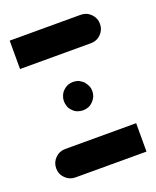

<svg xmlns="http://www.w3.org/2000/svg" viewBox="-87 -455 414 509"><g transform="rotate(-20 120.0 -200.0)"><path d="M200.2 -400.4Q216.8 -400.4 228.5 -388.7Q240.2 -377 240.2 -360.4Q240.2 -343.8 228.5 -332Q216.8 -320.3 200.2 -320.3Q133.8 -320.3 0 -320.3Q0 -346.7 0 -400.4Q49.8 -400.4 99.6 -400.4Q150.4 -400.4 200.2 -400.4ZM40 0Q23.4 0 11.7 -11.7Q0 -23.4 0 -40Q0 -56.6 11.7 -68.4Q23.4 -80.1 40 -80.1Q106.4 -80.1 240.2 -80.1Q240.2 -53.7 240.2 0Q190.4 0 139.6 0Q89.8 0 40 0ZM148.4 -171.9Q142.6 -166 135.7 -163.1Q127.9 -160.2 120.1 -160.2Q112.3 -160.2 104.5 -163.1Q96.7 -166 91.8 -171.9Q85.9 -176.8 83 -184.6Q80.1 -192.4 80.1 -200.2Q80.1 -208 83 -214.8Q85.9 -222.7 91.8 -228.5Q96.7 -233.4 104.5 -237.3Q112.3 -240.2 120.1 -240.2Q127.9 -240.2 135.7 -237.3Q142.6 -233.4 148.4 -228.5Q153.3 -222.7 157.2 -214.8Q160.2 -208 160.2 -200.2Q160.2 -192.4 157.2 -184.6Q153.3 -176.8 148.4 -171.9Z"/></g></svg>

Font: Stray Robotalk
Style: Regular
Weight: 400
Designer: Faina Iasen
Version: Version 1.0